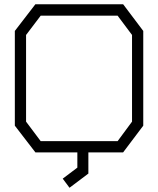

<svg xmlns="http://www.w3.org/2000/svg" viewBox="-20 -719 746 906"><path d="M561 0H397V100L308 167L276 124L345 72V0H147L50 -126V-573L147 -699H561L656 -573V-126ZM603 -554 535 -645H172L103 -554V-145L172 -53H535L603 -145Z"/></svg>

Font: Turret Road
Style: Regular
Weight: 400
Designer: Noponies
Foundry: Noponies
Version: Version 1.001; ttfautohint (v1.8)